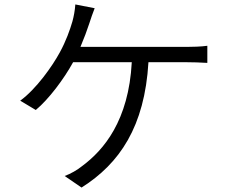

<svg xmlns="http://www.w3.org/2000/svg" viewBox="-20 -808 1040 864"><path d="M342 -597C358 -635 372 -672 382 -703C389 -724 397 -749 406 -771L319 -788C317 -760 312 -734 306 -712C295 -674 277 -623 249 -572C216 -511 143 -407 71 -355L141 -313C199 -361 268 -453 309 -528H573C559 -265 447 -133 350 -61C328 -43 298 -26 271 -16L347 36C518 -72 631 -238 648 -528H821C844 -528 883 -527 913 -525V-602C885 -598 846 -597 821 -597Z"/></svg>

Font: Genne Gothic Normal
Style: Regular
Weight: 350
Designer: Ryoko NISHIZUKA (kana & ideographs); Paul D. Hunt (Latin, Greek & Cyrillic); Wenlong ZHANG (bopomofo); Sandoll Communica
Foundry: Adobe Systems Incorporated
Version: Version 1.004;PS 1.004;hotconv 16.6.51;makeotf.lib2.5.65220